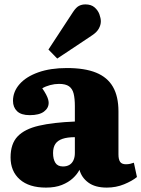

<svg xmlns="http://www.w3.org/2000/svg" viewBox="-20 -838 642 872"><path d="M189 14Q112 14 70 -23Q28 -60 28 -123Q28 -185 60 -218.5Q92 -252 156.5 -267Q221 -282 320 -286V-356Q320 -390 314.5 -412.5Q309 -435 293.5 -446Q278 -457 248 -457Q228 -457 207.5 -451.5Q187 -446 172 -437Q183 -421 189.5 -408.5Q196 -396 198.5 -387Q201 -378 201 -371Q201 -347 179.5 -331Q158 -315 115 -315Q76 -315 57.5 -333Q39 -351 39 -380Q39 -422 69 -456Q99 -490 154 -509.5Q209 -529 284 -529Q365 -529 416.5 -508Q468 -487 493 -443.5Q518 -400 518 -332V-137Q518 -114 525.5 -103Q533 -92 552 -92Q562 -92 571 -94Q580 -96 588 -99L602 -34Q580 -16 543.5 -1Q507 14 465 14Q412 14 381 -9Q350 -32 341 -67Q331 -47 311 -28.5Q291 -10 261 2Q231 14 189 14ZM266 -82Q283 -82 295 -89Q307 -96 313.5 -110Q320 -124 320 -143V-215Q286 -215 264 -207.5Q242 -200 231.5 -184.5Q221 -169 221 -143Q221 -115 231.5 -98.5Q242 -82 266 -82ZM240 -572 200 -613 312 -784Q326 -805 339 -811.5Q352 -818 368 -818Q394 -818 409.5 -804.5Q425 -791 431.5 -773Q438 -755 438 -741Q438 -725 429 -708.5Q420 -692 399 -678Z"/></svg>

Font: Literata 18pt ExtraBold
Style: Regular
Weight: 800
Designer: Latin by Veronika Burian and Jose Scaglione. Greek by Irene Vlachou. Cyrillic by Vera Evstafieva.
Foundry: TypeTogether
Version: Version 3.103;gftools[0.9.29]